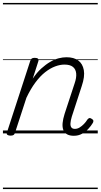

<svg xmlns="http://www.w3.org/2000/svg" viewBox="-20 -909 686 1308"><path d="M483 16Q455 16 437 6Q419 -4 411.5 -23.5Q404 -43 406.5 -70.5Q409 -98 420 -133L488 -340Q502 -380 499 -409Q496 -438 476.5 -453.5Q457 -469 419 -469Q389 -469 355.5 -456.5Q322 -444 288 -417.5Q254 -391 221.5 -347.5Q189 -304 160 -243L82 -4Q79 6 72.5 10.5Q66 15 51 15Q39 15 31 10Q23 5 27 -6L186 -494Q190 -506 196.5 -510.5Q203 -515 216 -515Q233 -515 239 -509Q245 -503 241 -491L203 -373Q231 -415 261.5 -442.5Q292 -470 322 -487.5Q352 -505 380 -512Q408 -519 433 -519Q483 -519 513 -497Q543 -475 551 -431.5Q559 -388 537 -323L469 -114Q461 -87 460 -68.5Q459 -50 466.5 -40.5Q474 -31 490 -31Q507 -31 522.5 -40.5Q538 -50 552 -64.5Q566 -79 575 -94Q580 -101 587 -104Q594 -107 604 -100Q615 -94 616 -86.5Q617 -79 612 -71Q601 -52 582 -31.5Q563 -11 538.5 2.5Q514 16 483 16ZM0 369H646V379H0ZM0 -20H646V0H0ZM0 -505H646V-500H0ZM0 -889H646V-879H0Z"/></svg>

Font: Playwrite HR Guides
Style: Regular
Weight: 400
Designer: Veronika Burian, José Scaglione
Foundry: TypeTogether
Version: Version 1.003